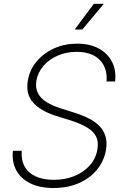

<svg xmlns="http://www.w3.org/2000/svg" viewBox="-20 -965 645 997"><path d="M257.8 11.2Q187 11.2 137.5 -12.9Q87.9 -37.1 64.5 -80.8Q41 -124.5 46.9 -182.1H92.8Q88.9 -135.3 107.4 -101.3Q126 -67.4 164.8 -49.3Q203.6 -31.2 259.3 -31.2Q318.4 -31.2 366.7 -51Q415 -70.8 446.8 -106.7Q478.5 -142.6 485.8 -189.9Q492.2 -227.1 480 -253.9Q467.8 -280.8 436 -300.8Q404.3 -320.8 352.1 -337.9L272.5 -362.8Q189 -389.2 150.9 -433.6Q112.8 -478 124.5 -545.4Q133.3 -601.6 169.7 -645.3Q206.1 -689 260.7 -713.6Q315.4 -738.3 380.9 -738.3Q446.8 -738.3 493.2 -712.9Q539.6 -687.5 562 -643.3Q584.5 -599.1 577.6 -542H533.2Q539.1 -611.3 498 -653.6Q457 -695.8 377.9 -695.8Q325.2 -695.8 280.3 -676.5Q235.4 -657.2 205.8 -623Q176.3 -588.9 168.9 -545.4Q163.1 -509.3 176.3 -482.4Q189.5 -455.6 219.7 -436.3Q250 -417 293.9 -402.8L370.6 -378.4Q412.1 -365.2 444.6 -348.1Q477.1 -331.1 498.3 -308.3Q519.5 -285.6 528.1 -256.1Q536.6 -226.6 530.8 -188.5Q521 -130.4 484.6 -85.2Q448.2 -40 390.4 -14.4Q332.5 11.2 257.8 11.2ZM367.7 -811.5 467.3 -945.3H519L407.2 -811.5Z"/></svg>

Font: Inter 20pt ExtraLight
Style: Italic
Weight: 250
Italic angle: -9.3988°
Version: Version 4.001;git-66647c0bb